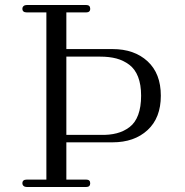

<svg xmlns="http://www.w3.org/2000/svg" viewBox="-20 -750 740 770"><path d="M69.8 -15.1Q69.8 -29.8 87.9 -29.8H166V-700.2H87.9Q69.8 -700.2 69.8 -714.8Q69.8 -721.7 74.7 -725.8Q79.6 -730 87.9 -730H325.2Q341.8 -730 341.8 -714.8Q341.8 -700.2 325.2 -700.2H246.1V-553.2H431.2Q518.6 -553.2 571.8 -504.2Q625 -455.1 625 -366.2Q625 -277.3 571.8 -228.3Q518.6 -179.2 431.2 -179.2H246.1V-29.8H325.2Q341.8 -29.8 341.8 -15.1Q341.8 0 325.2 0H87.9Q79.6 0 74.7 -4.2Q69.8 -8.3 69.8 -15.1ZM246.1 -209H381.8Q419.4 -208 448.2 -215.6Q477.1 -223.1 499.8 -240.5Q522.5 -257.8 534.2 -289.6Q545.9 -321.3 545.9 -366.2Q545.9 -410.6 533.7 -441.9Q521.5 -473.1 498.3 -490.5Q475.1 -507.8 446.8 -515.4Q418.5 -522.9 381.8 -522.9H246.1Z"/></svg>

Font: Director Light
Style: Regular
Weight: 100
Designer: Ange Degheest & May Jolivet & Justine Herbel
Foundry: Velvetyne Type Foundry
Version: Version 1.000;FEAKit 1.0